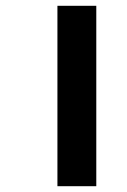

<svg xmlns="http://www.w3.org/2000/svg" viewBox="-20 -642 438 662"><path d="M178 0V-622H312V0Z"/></svg>

Font: Noto Sans Bengali UI
Style: Bold
Weight: 700
Designer: Jelle Bosma - Monotype Design Team
Foundry: Monotype Imaging Inc.
Version: Version 2.003; ttfautohint (v1.8.4.7-5d5b)